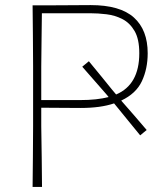

<svg xmlns="http://www.w3.org/2000/svg" viewBox="-20 -734 650 754"><path d="M108 0Q109 -61 109.2 -117Q109.5 -173 110 -238V-475Q109.5 -540.5 109.2 -596.5Q109 -652.5 108 -713Q148.5 -713 206 -713.2Q263.5 -713.5 336 -714Q451.5 -714 505.8 -665.2Q560 -616.5 560 -525Q560 -464 537.2 -415.2Q514.5 -366.5 456 -339L462.5 -331.5Q483 -308.5 506.5 -281.2Q530 -254 556 -223.5L530.5 -202.5Q505 -233.5 482 -261.8Q459 -290 439.5 -314L428 -328Q401.5 -319 368.8 -314.5Q336 -310 296 -310Q259.5 -310 216 -310.5Q172.5 -311 142 -311V-238Q143 -173 143.8 -117Q144.5 -61 145 0ZM334 -682H144.5Q144 -630 143.2 -579.8Q142.5 -529.5 142 -472V-341H295Q361.5 -341 406.5 -353L397.5 -364Q356.5 -411.5 303 -472L329 -493.5Q354.5 -462.5 377.2 -434.8Q400 -407 420 -382L436 -363Q527 -401.5 527 -525Q527 -580.5 508.5 -612.2Q490 -644 460.8 -659Q431.5 -674 398 -678Q364.5 -682 334 -682Z"/></svg>

Font: Commissioner Loud Thin
Style: Regular
Weight: 100
Designer: Kostas Bartsokas
Foundry: Kostas Bartsokas
Version: Version 1.000; ttfautohint (v1.8.3)